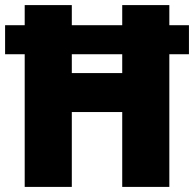

<svg xmlns="http://www.w3.org/2000/svg" viewBox="-22 -734 762 754"><path d="M75 0H260V-294H458V0H643V-521H720V-635H643V-714H458V-635H260V-714H75V-635H-2V-521H75ZM260 -447V-521H458V-447Z"/></svg>

Font: Noto Sans Thai SemCond Blk
Style: Regular
Weight: 900
Width: 4
Designer: Monotype Design Team
Foundry: Monotype Imaging Inc.
Version: Version 2.002